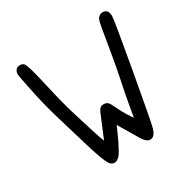

<svg xmlns="http://www.w3.org/2000/svg" viewBox="-148 -848 878 898"><g transform="rotate(-30 291.0 -399.0)"><path d="M63 -697Q68 -697 73.5 -695.5Q79 -694 84 -689Q96 -677 123 -555Q133 -510 145 -462Q157 -414 175 -357Q192 -303 204.5 -262Q217 -221 228 -194Q232 -205 238 -219Q244 -233 252 -252Q263 -278 269.5 -294.5Q276 -311 279 -317L281 -321Q286 -332 292.5 -337.5Q299 -343 310 -343Q325 -343 332.5 -336Q340 -329 345 -317Q353 -300 367 -273.5Q381 -247 402 -217Q407 -246 415.5 -293.5Q424 -341 438 -407Q451 -471 461.5 -534Q472 -597 483 -662Q488 -689 493 -701Q505 -718 521 -718Q552 -718 552 -681Q552 -661 509 -419Q487 -298 474 -227.5Q461 -157 456 -137Q445 -90 418 -90Q396 -90 373 -132L316 -228Q314 -232 316 -229.5Q318 -227 316 -229Q309 -213 300 -192.5Q291 -172 281 -152Q271 -132 262 -116Q253 -100 246 -93Q239 -88 233.5 -84Q228 -80 220 -80Q203 -80 193 -96Q177 -121 148 -217Q122 -305 95 -394.5Q68 -484 48 -584Q33 -658 33 -664Q33 -677 40.5 -687Q48 -697 63 -697Z"/></g></svg>

Font: PreciousPlastic
Style: Regular
Weight: 700
Version: Version 001.006